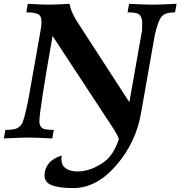

<svg xmlns="http://www.w3.org/2000/svg" viewBox="-34 -713 930 989"><path d="M343.3 255.9Q271 255.9 233.2 241.2Q195.3 226.6 195.3 191.4Q195.3 155.8 217.5 128.7Q239.7 101.6 284.2 87.9Q282.2 98.1 282.2 106.9Q282.2 166 361.3 170.4Q435.5 170.4 505.4 118.7Q550.3 85 578.6 3.4Q572.3 -17.6 535.6 -72.8L236.8 -527.8Q168.9 -143.1 168.9 -88.9V-84Q171.4 -61.5 183.8 -52.7Q196.3 -43.9 243.2 -43.9L235.4 0Q144.5 -4.4 110.4 -4.4Q82.5 -4.4 -14.2 0L-6.3 -43.9Q38.1 -43.9 55.2 -53.2Q72.3 -62.5 82 -81.1Q99.6 -127.9 118.7 -237.8L176.8 -566.4Q179.7 -584.5 179.7 -598.1Q179.7 -619.1 172.9 -630.9Q160.6 -649.4 101.6 -649.4L109.4 -693.4Q186 -689 218.3 -689Q248 -689 324.2 -693.4Q329.6 -656.2 360.8 -605.5L632.3 -186.5L697.8 -557.1L698.2 -589.4L697.8 -605.5Q695.3 -627.9 682.6 -638.7Q669.9 -649.4 623 -649.4L630.9 -693.4Q718.8 -689 752 -689Q792.5 -689 875.5 -693.4L867.7 -649.4Q820.3 -649.4 801.3 -630.9Q782.2 -612.3 763.7 -534.7L691.9 -127Q665.5 22 564.5 138.9Q463.4 255.9 343.3 255.9Z"/></svg>

Font: Kelvinch
Style: Bold Italic
Weight: 700
Italic angle: -10°
Designer: Paul James Miller
Foundry: High-Logic / Made with FontCreator
Version: Version 3.30 September 23, 2016